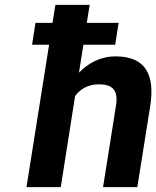

<svg xmlns="http://www.w3.org/2000/svg" viewBox="-20 -770 643 790"><path d="M112 -586H182L89 0H230L289 -375C311 -404 342 -423 387 -423C447 -423 467 -395 457 -334L404 0H545L598 -333C618 -460 581 -538 456 -538C391 -538 342 -509 305 -471L323 -586H454L468 -676H337L349 -750H208L196 -676H126Z"/></svg>

Font: Asimov Pro
Style: BdObl
Weight: 700
Designer: Google
Version: Version 2.000980; 2014